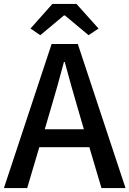

<svg xmlns="http://www.w3.org/2000/svg" viewBox="-20 -962 662 982"><path d="M186 -782 307 -883H312L433 -782L484 -816L371 -942H248L136 -816ZM0 0H119L181 -209H437L499 0H622L378 -737H244ZM209 -301 238 -400C262 -480 285 -561 307 -645H311C334 -562 356 -480 380 -400L409 -301Z"/></svg>

Font: Noto Sans CJK SC Medium
Style: Regular
Weight: 500
Designer: Ryoko NISHIZUKA 西塚涼子 (kana, bopomofo & ideographs); Paul D. Hunt (Latin, Greek & Cyrillic); Sandoll Communications 산돌커뮤니
Foundry: Adobe
Version: Version 2.004;hotconv 1.0.118;makeotfexe 2.5.65603